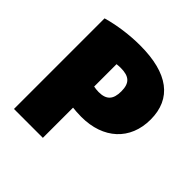

<svg xmlns="http://www.w3.org/2000/svg" viewBox="-188 -871 1043 1043"><g transform="rotate(45 333.0 -349.5)"><path d="M290 15V-217C304 -215 335 -213 357 -213C526 -213 634 -313 634 -469C634 -630 523 -714 309 -714C228 -714 141 -702 68 -681V15ZM290 -379V-551C299 -552 309 -553 320 -553C386 -553 413 -528 413 -465C413 -402 387 -375 328 -375C315 -375 300 -377 290 -379Z"/></g></svg>

Font: Repo ExtraBlack
Style: Regular
Weight: 400
Designer: Stefan Peev
Foundry: Context Ltd
Version: Version 001.502